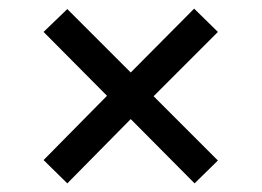

<svg xmlns="http://www.w3.org/2000/svg" viewBox="-20 -581 607 445"><path d="M136 -156 81 -210 228 -359 81 -507 136 -560 283 -413 430 -561 485 -507 336 -358 485 -209 431 -156 283 -305Z"/></svg>

Font: Noto Serif Georgian ExtraBold
Style: Regular
Weight: 800
Designer: Monotype Design Team, Akaki Razmadze
Foundry: Google LLC
Version: Version 2.003; ttfautohint (v1.8.4.7-5d5b)